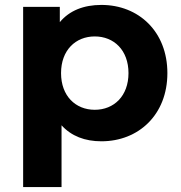

<svg xmlns="http://www.w3.org/2000/svg" viewBox="-20 -566 734 780"><path d="M392 -546C320 -546 262 -523 223 -476V-538H74V194H230V-57C270 -13 325 8 392 8C543 8 660 -100 660 -269C660 -438 543 -546 392 -546ZM365 -120C287 -120 228 -176 228 -269C228 -362 287 -418 365 -418C443 -418 502 -362 502 -269C502 -176 443 -120 365 -120Z"/></svg>

Font: Talent SemiBold
Style: Bold
Weight: 700
Designer: Mike Powis
Version: Version 1.001;hotconv 1.0.109;makeotfexe 2.5.65596